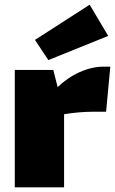

<svg xmlns="http://www.w3.org/2000/svg" viewBox="-20 -798 492 818"><path d="M207 -500 233 -398 253 -386V0H43V-500ZM450 -514 432 -322H379Q352 -322 318.5 -319.5Q285 -317 231 -308L219 -421Q268 -468 320 -491Q372 -514 421 -514ZM362 -778 441 -645 186 -542 129 -628Z"/></svg>

Font: Exo 2 Black
Style: Regular
Weight: 900
Designer: Natanael Gama
Foundry: Natanael Gama
Version: Version 2.010